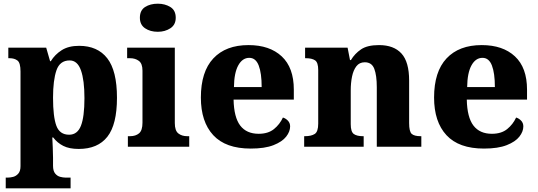

<svg xmlns="http://www.w3.org/2000/svg" viewBox="-20 -794 2911 1039"><path d="M11 225V167H24Q36 167 51.5 163Q67 159 79 145.5Q91 132 91 105V-407Q91 -454 74.5 -466.5Q58 -479 32 -479H25V-536H230L251 -463H255Q277 -499 314 -522.5Q351 -546 408 -546Q508 -546 560.5 -478.5Q613 -411 613 -265Q613 -120 561 -54Q509 12 406 12Q355 12 322.5 -4.5Q290 -21 268 -50H263Q264 -24 265.5 4Q267 32 267 60V103Q267 131 278.5 145Q290 159 306 163Q322 167 333 167H362V225ZM354 -65Q399 -65 418 -113.5Q437 -162 437 -263Q437 -360 418 -413.5Q399 -467 357 -467Q304 -467 285.5 -413.5Q267 -360 267 -265Q267 -162 285 -113.5Q303 -65 354 -65Z M834 -622Q793 -622 765 -641Q737 -660 737 -698Q737 -738 765 -756Q793 -774 834 -774Q873 -774 902 -756Q931 -738 931 -698Q931 -660 902 -641Q873 -622 834 -622ZM672 0V-57H684Q714 -57 732.5 -72.5Q751 -88 751 -130V-412Q751 -450 731.5 -464.5Q712 -479 684 -479H668V-536H926V-128Q926 -87 945 -72Q964 -57 993 -57H1004V0Z M1337 10Q1201 10 1134 -62.5Q1067 -135 1067 -266Q1067 -406 1134.5 -478Q1202 -550 1325 -550Q1439 -550 1504.5 -489Q1570 -428 1570 -309V-255H1244Q1246 -159 1280 -114.5Q1314 -70 1380 -70Q1431 -70 1462.5 -95.5Q1494 -121 1511 -158Q1527 -153 1538.5 -140.5Q1550 -128 1550 -110Q1550 -82 1528.5 -54.5Q1507 -27 1460 -8.5Q1413 10 1337 10ZM1396 -323Q1396 -398 1380 -439.5Q1364 -481 1329 -481Q1292 -481 1269.5 -440.5Q1247 -400 1246 -323Z M1626 0V-57H1630Q1664 -57 1683 -69Q1702 -81 1702 -125V-415Q1702 -456 1685 -467.5Q1668 -479 1635 -479H1631V-536H1861L1874 -469H1879Q1900 -504 1934 -527Q1968 -550 2031 -550Q2111 -550 2152.5 -504.5Q2194 -459 2194 -358V-128Q2194 -82 2208 -69.5Q2222 -57 2256 -57H2260V0H2019V-322Q2019 -386 2005.5 -421.5Q1992 -457 1954 -457Q1925 -457 1908.5 -435.5Q1892 -414 1885 -379.5Q1878 -345 1878 -305V-122Q1878 -81 1894.5 -69Q1911 -57 1944 -57H1948V0Z M2599 10Q2463 10 2396 -62.5Q2329 -135 2329 -266Q2329 -406 2396.5 -478Q2464 -550 2587 -550Q2701 -550 2766.5 -489Q2832 -428 2832 -309V-255H2506Q2508 -159 2542 -114.5Q2576 -70 2642 -70Q2693 -70 2724.5 -95.5Q2756 -121 2773 -158Q2789 -153 2800.5 -140.5Q2812 -128 2812 -110Q2812 -82 2790.5 -54.5Q2769 -27 2722 -8.5Q2675 10 2599 10ZM2658 -323Q2658 -398 2642 -439.5Q2626 -481 2591 -481Q2554 -481 2531.5 -440.5Q2509 -400 2508 -323Z"/></svg>

Font: Noto Serif Devanagari ExtraBold
Style: Regular
Weight: 800
Designer: Universal Thirst, Indian Type Foundry and the Monotype Design Team
Foundry: Monotype Imaging Inc.
Version: Version 2.004; ttfautohint (v1.8.4.7-5d5b)